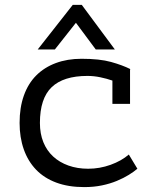

<svg xmlns="http://www.w3.org/2000/svg" viewBox="-20 -752 640 784"><path d="M439 -423Q416 -431 389.5 -436.5Q363 -442 337 -442Q239 -442 191 -396Q143 -350 143 -250Q143 -206 157 -171.5Q171 -137 197 -113Q223 -89 259.5 -76Q296 -63 340 -63Q387 -63 431.5 -79Q476 -95 506 -121L541 -63Q527 -51 506 -38Q485 -25 457.5 -13.5Q430 -2 396.5 5Q363 12 324 12Q259 12 209.5 -6.5Q160 -25 127 -59.5Q94 -94 77 -142.5Q60 -191 60 -250Q60 -313 77.5 -362Q95 -411 128 -444Q161 -477 208 -494.5Q255 -512 313 -512Q387 -512 433.5 -499Q480 -486 512 -470L511 -467V-328H439ZM277 -732H314L449 -550H371L290 -659L204 -550H134Z"/></svg>

Font: PT Mono
Style: Regular
Weight: 400
Monospace: yes
Designer: A.Korolkova, I.Chaeva
Foundry: ParaType Ltd
Version: Version 1.001W OFL